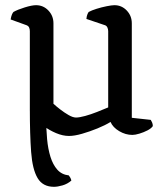

<svg xmlns="http://www.w3.org/2000/svg" viewBox="-20 -520 633 740"><path d="M188 200Q145 200 125 166.5Q105 133 100 66Q95 -1 95 -103L158 -64Q158 -22 161.5 16Q165 54 174.5 84.5Q184 115 201 134Q218 153 245 156Q247 158 250.5 164Q254 170 255 176Q240 189 221 194.5Q202 200 188 200ZM246 4Q222 4 196 -7Q170 -18 147 -35Q124 -52 109.5 -67.5Q95 -83 95 -92V-400Q95 -408 92 -414.5Q89 -421 79 -424L21 -445Q23 -457 26 -464Q29 -471 32 -474Q48 -483 75.5 -491.5Q103 -500 119 -500Q147 -500 166.5 -479.5Q186 -459 186 -430V-120Q197 -110 212.5 -98Q228 -86 244.5 -76.5Q261 -67 273 -67Q286 -67 308 -73Q330 -79 354 -88.5Q378 -98 397 -106V-400Q397 -408 393.5 -415Q390 -422 381 -424L313 -447Q314 -458 317 -465Q320 -472 322 -474Q333 -480 352 -486Q371 -492 391 -496Q411 -500 421 -500Q449 -500 468.5 -479.5Q488 -459 488 -430V-66L561 -58Q563 -55 566 -48.5Q569 -42 569 -34Q563 -25 548.5 -17.5Q534 -10 517.5 -5Q501 0 490 0Q464 0 439.5 -14.5Q415 -29 406 -50Q385 -37 355.5 -25Q326 -13 296.5 -4.5Q267 4 246 4Z"/></svg>

Font: Texturina Medium 12pt
Style: Regular
Weight: 400
Version: Version 1.002